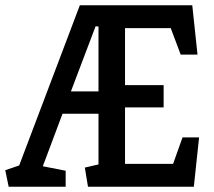

<svg xmlns="http://www.w3.org/2000/svg" viewBox="-32 -711 815 731"><path d="M1 0 -12 -63 41 -81 272 -691H700L720 -503H656L618 -604H444V-387H591V-302H444V-87H627L663 -188H726L706 0H303L291 -73L343 -85V-278H206L131 -78L218 -61V0ZM238 -363H343V-610L332 -611Z"/></svg>

Font: Kreon Light
Style: Regular
Weight: 400
Version: Version 2.002